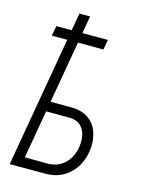

<svg xmlns="http://www.w3.org/2000/svg" viewBox="-120 -869 696 939"><g transform="rotate(15 228.0 -399.5)"><path d="M119.6 -346.7 253.9 -345.7Q300.8 -343.3 332 -320.8Q363.3 -298.3 376.7 -261Q390.1 -223.6 387.2 -178.7Q382.8 -127 358.9 -86.2Q335 -45.4 294.7 -22.2Q254.4 1 201.7 0H23.9L162.6 -799.3H216.8L86.9 -51.3L204.6 -50.3Q241.2 -51.3 268.3 -67.9Q295.4 -84.5 311.8 -113.3Q328.1 -142.1 332 -177.7Q335.4 -206.5 328.9 -232.7Q322.3 -258.8 303.7 -275.9Q285.2 -293 252.9 -294.9L109.9 -295.4ZM330.6 -710.9 321.3 -660.2H60.1L69.8 -710.9Z"/></g></svg>

Font: Roboto Condensed Light
Style: Italic
Weight: 300
Italic angle: -12°
Designer: Christian Robertson
Foundry: Google
Version: Version 3.0; 2020